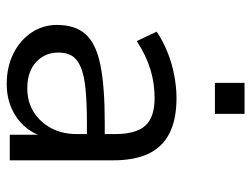

<svg xmlns="http://www.w3.org/2000/svg" viewBox="-108 -629 746 570"><g transform="rotate(90 265.0 -344.0)"><path d="M229 9Q179 9 139.5 -10.5Q100 -30 77 -64Q54 -98 54 -140Q54 -194 81.5 -225Q109 -256 172.5 -269Q236 -282 346 -282H391V-229H347Q286 -229 245 -225Q204 -221 180 -211Q156 -201 146 -185Q136 -169 136 -145Q136 -104 164.5 -78Q193 -52 242 -52Q282 -52 312.5 -71Q343 -90 360.5 -123Q378 -156 378 -199V-313Q378 -375 353 -402.5Q328 -430 271 -430Q227 -430 186 -417.5Q145 -405 102 -377L74 -436Q100 -454 133 -467.5Q166 -481 202 -488Q238 -495 271 -495Q334 -495 375 -474.5Q416 -454 436 -412.5Q456 -371 456 -306V0H380V-113H389Q381 -75 358.5 -48Q336 -21 303 -6Q270 9 229 9ZM226 -609V-697H318V-609Z"/></g></svg>

Font: NunitoSans1
Style: Book
Weight: 400
Designer: Vernon Adams
Foundry: Vernon Adams
Version: Version 3.101;gftools[0.9.27]